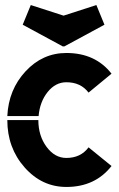

<svg xmlns="http://www.w3.org/2000/svg" viewBox="-20 -738 473 761"><path d="M394 -640 235 -554H229L70 -640L102 -718L232 -676L362 -718ZM132 -262Q132 -200 164.5 -156Q197 -112 243 -112Q300 -112 331 -154L422 -80Q357 3 243 3Q146 3 77.5 -74.5Q9 -152 9 -262ZM331 -371Q300 -412 243 -412Q200 -412 169 -373.5Q138 -335 133 -278H9Q14 -383 81.5 -455.5Q149 -528 243 -528Q358 -528 422 -446Z"/></svg>

Font: BroshK
Style: Medium
Weight: 500
Designer: gluk
Foundry: gluk
Version: Version 0.60